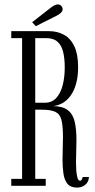

<svg xmlns="http://www.w3.org/2000/svg" viewBox="-20 -841 432 869"><path d="M329 8Q299.5 8 285.5 -9Q271.5 -26 267.2 -54.8Q263 -83.5 263 -118Q263 -144 264 -170.2Q265 -196.5 265 -220Q265 -271 258.2 -297.8Q251.5 -324.5 231 -334.5Q210.5 -344.5 170 -344.5H139.5V-31.5H187V0H31V-31.5H80V-668.5H31V-700H201.5Q240.5 -700 270.2 -683.2Q300 -666.5 316.8 -630.8Q333.5 -595 333.5 -537.5Q333.5 -494 324.2 -461.5Q315 -429 299.2 -407.5Q283.5 -386 263 -374.5Q242.5 -363 221 -361Q264.5 -360 287.2 -342.2Q310 -324.5 318 -290.5Q326 -256.5 326 -207.5Q326 -182.5 325 -156.5Q324 -130.5 324 -106.5Q324 -90 325.2 -70.5Q326.5 -51 330.5 -37Q334.5 -23 342.5 -23Q347 -23 350.2 -28.5Q353.5 -34 354 -40H382.5Q381.5 -24 374 -13.5Q366.5 -3 354.5 2.5Q342.5 8 329 8ZM139.5 -376H183Q215 -376 234.8 -397.8Q254.5 -419.5 263.8 -455.5Q273 -491.5 273 -535.5Q273 -576 265.8 -606Q258.5 -636 240.2 -652.2Q222 -668.5 188.5 -668.5H139.5ZM142 -722.5 125.5 -740.5 211.5 -807.5Q219 -813 226.8 -817Q234.5 -821 241.5 -821Q248 -821 253 -818Q258 -815 261 -809.5Q263.5 -805 263.5 -799.5Q263.5 -790 254.5 -782Q245.5 -774 233.5 -768.5Z"/></svg>

Font: Imbue Light
Style: Regular
Weight: 300
Designer: Tyler Finck
Foundry: Etcetera Type Company
Version: Version 1.102